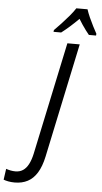

<svg xmlns="http://www.w3.org/2000/svg" viewBox="-222 -979 642 1210"><g transform="rotate(5 99.0 -374.5)"><path d="M-81.1 189Q-103.5 189 -121.6 185.5Q-139.6 182.1 -151.9 177.2L-142.1 107.9Q-128.4 112.8 -113.5 115.7Q-98.6 118.7 -82.5 118.7Q-55.2 118.7 -34.9 105.2Q-14.6 91.8 -0.5 64.9Q13.7 38.1 22.5 -2L173.3 -713.9H251.5L98.6 9.3Q85 72.8 60.5 112.3Q36.1 151.9 0.7 170.4Q-34.7 189 -81.1 189ZM80.1 -778.3 81.5 -789.6Q101.6 -809.6 126 -835.7Q150.4 -861.8 173.1 -888.7Q195.8 -915.5 210.4 -938.5H281.2Q288.1 -916.5 300.3 -888.9Q312.5 -861.3 326.2 -834.7Q339.8 -808.1 350.1 -789.6L349.1 -778.3H303.7Q293.5 -790.5 282 -805.9Q270.5 -821.3 259 -838.4Q247.6 -855.5 236.3 -874Q208.5 -846.2 180.7 -821.5Q152.8 -796.9 128.4 -778.3Z"/></g></svg>

Font: Open Sans SemiCondensed
Style: Italic
Weight: 400
Width: 4
Italic angle: -12°
Designer: Monotype Design Team
Foundry: Monotype Imaging Inc.
Version: Version 3.000